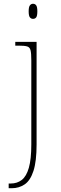

<svg xmlns="http://www.w3.org/2000/svg" viewBox="-20 -758 324 1018"><path d="M26 240V215H37Q71 215 95.5 196Q120 177 133 131.5Q146 86 146 8V-438Q146 -475 142 -491.5Q138 -508 123.5 -512Q109 -516 79 -516H61V-536H174V8Q174 97 157.5 148Q141 199 111 219.5Q81 240 42 240ZM155 -658Q145 -658 138.5 -666Q132 -674 132 -698Q132 -721 138.5 -729.5Q145 -738 155 -738Q166 -738 172 -729.5Q178 -721 178 -698Q178 -674 172 -666Q166 -658 155 -658Z"/></svg>

Font: Noto Serif Kannada Thin
Style: Regular
Weight: 250
Version: Version 2.003